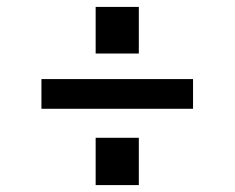

<svg xmlns="http://www.w3.org/2000/svg" viewBox="-20 -612 680 556"><path d="M382 -457H257V-592H382ZM539 -297H100V-383H539ZM382 -76H257V-213H382Z"/></svg>

Font: Open Sauce Sans Medium
Style: Regular
Weight: 500
Designer: Alfredo Marco Pradil
Foundry: Creative Sauce Fz LLC
Version: Version 1.477